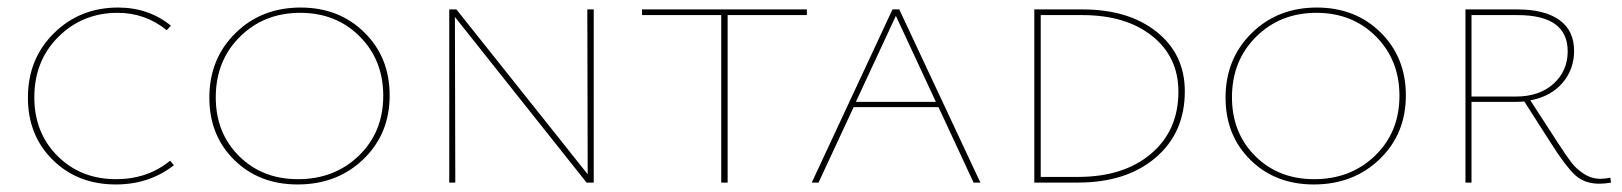

<svg xmlns="http://www.w3.org/2000/svg" viewBox="-20 -484 4301 509"><path d="M287 5Q186 5 120 -60Q54 -125 54 -225Q54 -328 123 -396Q192 -464 293 -464Q374 -464 433 -416L422 -404Q365 -450 292 -450Q199 -450 135 -386.5Q71 -323 71 -226Q71 -132 132.5 -70.5Q194 -9 288 -9Q371 -9 431 -58L441 -46Q376 5 287 5Z M769 5Q667 5 601 -60Q535 -125 535 -225Q535 -328 604 -396Q673 -464 777 -464Q879 -464 946 -398Q1013 -332 1013 -231Q1013 -129 943.5 -62Q874 5 769 5ZM770 -9Q867 -9 931.5 -71.5Q996 -134 996 -230Q996 -325 933.5 -387.5Q871 -450 776 -450Q680 -450 616 -386.5Q552 -323 552 -226Q552 -132 613.5 -70.5Q675 -9 770 -9Z M1537 -459H1554V0H1535L1186 -439L1187 0H1171V-459H1190L1538 -22Z M2119 -459V-444H1909V0H1892V-444H1682V-459Z M2561 0 2468 -200H2243L2150 0H2132L2346 -459H2364L2579 0ZM2249 -214H2461L2355 -442Z M2838 0H2722V-459H2850Q2972 -459 3046.5 -399.5Q3121 -340 3121 -242Q3121 -132 3043.5 -66Q2966 0 2838 0ZM3104 -241Q3104 -333 3034.5 -388.5Q2965 -444 2849 -444H2739V-15H2838Q2959 -15 3031.5 -76.5Q3104 -138 3104 -241Z M3463 5Q3361 5 3295 -60Q3229 -125 3229 -225Q3229 -328 3298 -396Q3367 -464 3471 -464Q3573 -464 3640 -398Q3707 -332 3707 -231Q3707 -129 3637.5 -62Q3568 5 3463 5ZM3464 -9Q3561 -9 3625.5 -71.5Q3690 -134 3690 -230Q3690 -325 3627.5 -387.5Q3565 -450 3470 -450Q3374 -450 3310 -386.5Q3246 -323 3246 -226Q3246 -132 3307.5 -70.5Q3369 -9 3464 -9Z M4249 -13 4251 0Q4235 3 4220 3Q4180 3 4155 -20.5Q4130 -44 4092 -104L4021 -215Q4013 -214 3997 -214H3881V0H3865V-459H4003Q4075 -459 4114 -431Q4153 -403 4153 -349Q4153 -300 4122 -264Q4091 -228 4037 -218L4107 -110Q4133 -70 4145.5 -53.5Q4158 -37 4178.5 -23.5Q4199 -10 4223 -10Q4235 -10 4249 -13ZM3881 -228H3998Q4061 -228 4098.5 -262Q4136 -296 4136 -348Q4136 -444 4003 -444H3881Z"/></svg>

Font: EauTestSC Thin
Style: Regular
Weight: 250
Designer: Christian Thalmann (Catharsis Fonts)
Version: Version 0.001;PS 000.001;hotconv 1.0.88;makeotf.lib2.5.64775